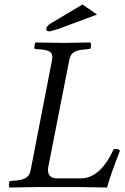

<svg xmlns="http://www.w3.org/2000/svg" viewBox="-20 -837 559 859"><path d="M117.2 -76.2 212.9 -568.8Q216.8 -591.8 207.5 -601.8Q198.2 -611.8 168.9 -615.2L134.8 -618.2Q132.8 -622.1 134.5 -633.1Q136.2 -644 138.2 -647Q226.1 -645 265.1 -645Q294.9 -645 384.8 -647Q387.7 -640.1 387 -630.6Q386.2 -621.1 382.8 -618.2L352.1 -615.2Q322.3 -612.3 308.1 -601.6Q293.9 -590.8 290 -568.8L195.8 -88.9Q194.3 -81.5 194.8 -75.7Q194.8 -58.6 204.6 -48.8Q214.4 -39.1 231.9 -39.1H341.8Q428.7 -39.1 488.8 -169.9Q505.9 -173.8 517.1 -163.1Q476.1 -61 459 2Q371.1 0 345.2 0H142.1Q112.3 0 22 2Q19 -4.9 20 -14.4Q21 -23.9 23.9 -26.9L55.2 -29.8Q85 -32.7 99.1 -43.5Q113.3 -54.2 117.2 -76.2ZM199.2 -696.8Q187 -696.8 187 -708Q187 -720.2 208 -732.9L349.1 -816.9L414.1 -772L245.1 -709Q209 -696.8 199.2 -696.8Z"/></svg>

Font: Linux Libertine
Style: Italic
Weight: 400
Italic angle: -12°
Designer: Philipp H. Poll
Foundry: Philipp H. Poll
Version: Version 5.1.6 ; ttfautohint (v0.9)